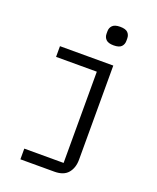

<svg xmlns="http://www.w3.org/2000/svg" viewBox="-170 -848 939 1147"><g transform="rotate(20 300.0 -274.0)"><path d="M102 132H352V-448H93V-516H432V82Q432 134 404.5 167Q377 200 318 200H102ZM392 -630Q358 -630 343.5 -644.5Q329 -659 329 -681V-697Q329 -719 343.5 -733.5Q358 -748 392 -748Q427 -748 441 -733.5Q455 -719 455 -697V-681Q455 -659 441 -644.5Q427 -630 392 -630Z"/></g></svg>

Font: Lilex
Style: Regular
Weight: 400
Monospace: yes
Designer: Mike Abbink, Paul van der Laan, Pieter van Rosmalen, Mikhael Khrustik
Foundry: Mikhael Khrustik
Version: Version 2.510